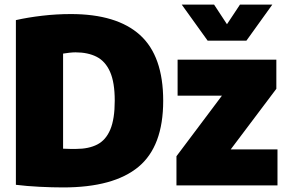

<svg xmlns="http://www.w3.org/2000/svg" viewBox="-20 -811 1252 840"><path d="M256 9Q208 9 153 6.2Q98 3.5 49.5 -2.5V-723Q102.5 -735 164.8 -742.2Q227 -749.5 290 -749.5Q491 -749.5 592.5 -657.8Q694 -566 694 -370Q694 -170.5 585.5 -80.8Q477 9 256 9ZM313 -159.5Q368 -159.5 405.5 -178.8Q443 -198 462.5 -244.2Q482 -290.5 482 -370.5Q482 -450.5 461.5 -496.8Q441 -543 402.8 -562.5Q364.5 -582 310.5 -582Q298.5 -582 282.5 -580.2Q266.5 -578.5 256 -576.5V-160.5Q272.5 -159.5 286.8 -159.5Q301 -159.5 313 -159.5ZM752 0V-127.5L951 -392.5H757V-550H1189V-422.5L989.5 -157.5H1194V0ZM888.5 -633 775 -791H916.5L973 -705L1030 -791H1171.5L1058 -633Z"/></svg>

Font: Encode Sans SemiCondensed SemiCondensed Black
Style: Regular
Weight: 900
Width: 4
Designer: Multiple Designers
Foundry: Impallari Type
Version: Version 3.000; ttfautohint (v1.8.3) -l 8 -r 50 -G 200 -x 14 